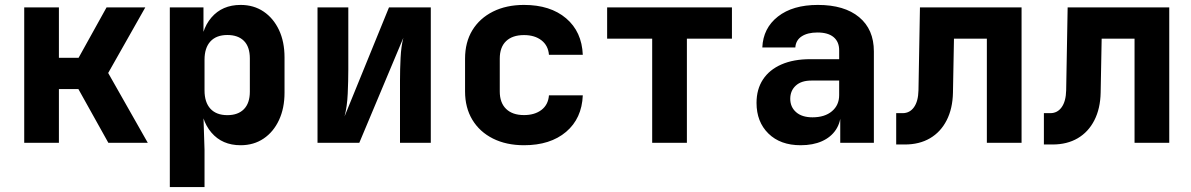

<svg xmlns="http://www.w3.org/2000/svg" viewBox="-20 -580 4840 780"><path d="M78.4 0V-550H219.3V-345.1H299.2L412.9 -550H570.3L419.5 -283.5L580.3 0H420.1L298.5 -218.1H219.3V0Z M669.9 180V-550H806.6V-436.5H839.1L794.7 -369.6Q794.7 -457.3 838.7 -508.6Q882.7 -560 957.5 -560Q1010.8 -560 1050.9 -533Q1090.9 -505.9 1113.4 -458.2Q1135.9 -410.5 1135.9 -346.7V-203.5Q1135.9 -140.5 1113.5 -92.4Q1091.1 -44.2 1051 -17.1Q1010.9 10 957.5 10Q882.8 10 838.8 -41.4Q794.7 -92.9 794.7 -180.4L839.1 -112.6H806.3L810.9 28.5V180ZM903.7 -112.2Q947.1 -112.2 971 -136.6Q995 -161.1 995 -207.7V-342.3Q995 -389.9 971 -413.9Q947.1 -437.8 903.7 -437.8Q858.9 -437.8 834.9 -411.8Q810.9 -385.7 810.9 -337.3V-212.7Q810.9 -164.3 834.9 -138.2Q858.9 -112.2 903.7 -112.2Z M1269.9 0V-550H1395V-297.3Q1395 -251.8 1392.6 -199.4Q1390.3 -147 1379.7 -107L1560.3 -550H1730.1V0H1605V-252.8Q1605 -298.5 1607.4 -345.4Q1609.7 -392.2 1618.6 -426.3L1439.7 0Z M2108.8 10Q2036.9 10 1982.7 -17.1Q1928.6 -44.2 1898.9 -93.4Q1869.3 -142.6 1869.3 -208.5V-341.5Q1869.3 -408.4 1898.9 -457.1Q1928.6 -505.8 1982.7 -532.9Q2036.9 -560 2108.8 -560Q2215.7 -560 2279.8 -505.6Q2343.8 -451.2 2347.6 -357.3H2210.1Q2207.1 -395 2179.6 -416.3Q2152.1 -437.5 2108.8 -437.5Q2061.7 -437.5 2036 -412.9Q2010.3 -388.4 2010.3 -341.7V-208.5Q2010.3 -162.6 2036 -137.6Q2061.7 -112.5 2108.8 -112.5Q2152.1 -112.5 2179.6 -133.4Q2207.1 -154.3 2210.1 -192.7H2347.6Q2343.8 -98.8 2279.8 -44.4Q2215.7 10 2108.8 10Z M2629.5 0V-423H2446.5V-550H2953.5V-423H2770.5V0Z M3232.5 10Q3150 10 3101.7 -37.5Q3053.4 -85 3053.4 -162Q3053.4 -217.2 3079.4 -256.9Q3105.4 -296.6 3154.4 -318.1Q3203.5 -339.6 3271.8 -339.6H3389.1V-375.8Q3389.1 -410.3 3366.5 -429.2Q3343.9 -448 3301 -448Q3260.9 -448 3237 -432.4Q3213 -416.8 3211 -387.1H3076.9Q3080.2 -465.7 3140.3 -512.8Q3200.5 -560 3302.7 -560Q3410.3 -560 3470.2 -510.3Q3530.1 -460.6 3530.1 -371.2V0H3393.5V-107.6H3370.9L3395.9 -124.2Q3395.9 -83.4 3375.9 -53.1Q3355.9 -22.8 3319.3 -6.4Q3282.8 10 3232.5 10ZM3280.8 -103.4Q3330.7 -103.4 3359.9 -128.2Q3389.1 -152.9 3389.1 -193.5V-252.7H3275.8Q3235.2 -252.7 3212.8 -232.1Q3190.4 -211.5 3190.4 -178.6Q3190.4 -145.3 3214.1 -124.4Q3237.8 -103.4 3280.8 -103.4Z M3620.8 7V-120.3H3646.8Q3675.8 -120.3 3693 -144.4Q3710.3 -168.5 3711.3 -213.1L3717.3 -550H4130.1V0H3989.1V-423H3855.5L3851.4 -204Q3850.2 -139.1 3825.9 -91.5Q3801.6 -43.8 3758.3 -18.4Q3715 7 3656 7Z M4220.8 7V-120.3H4246.8Q4275.8 -120.3 4293 -144.4Q4310.3 -168.5 4311.3 -213.1L4317.3 -550H4730.1V0H4589.1V-423H4455.5L4451.4 -204Q4450.2 -139.1 4425.9 -91.5Q4401.6 -43.8 4358.3 -18.4Q4315 7 4256 7Z"/></svg>

Font: JetBrains Mono
Style: Regular
Weight: 400
Monospace: yes
Designer: Philipp Nurullin, Konstantin Bulenkov
Foundry: JetBrains
Version: Version 2.305